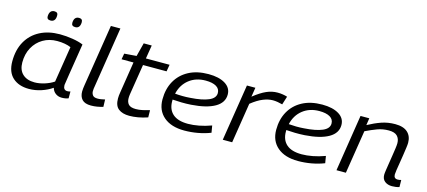

<svg xmlns="http://www.w3.org/2000/svg" viewBox="-57 -1242 3905 1755"><g transform="rotate(15 1895.5 -365.0)"><path d="M557 10Q524 10 499 -8.5Q474 -27 465 -59Q421 -28 363 -9Q305 10 247 10Q150 10 93 -42Q36 -94 36 -195Q36 -305 80.5 -383.5Q125 -462 205.5 -504Q286 -546 394 -546Q454 -546 515 -536Q576 -526 616 -509Q585 -313 569 -214Q553 -115 553 -109Q553 -61 592 -61Q608 -61 621 -66V-1Q594 10 557 10ZM462 -117 516 -457Q491 -468 458 -474Q425 -480 386 -480Q311 -480 252.5 -445.5Q194 -411 160.5 -350Q127 -289 127 -209Q127 -138 168 -99.5Q209 -61 281 -61Q326 -61 375.5 -76.5Q425 -92 462 -117ZM510 -645Q474 -645 475 -678Q477 -736 524 -736Q558 -736 557 -702Q555 -645 510 -645ZM276 -645Q241 -645 242 -677Q243 -705 255 -720.5Q267 -736 291 -736Q326 -736 324 -702Q323 -645 276 -645Z M823 -740H913L823 -168Q821 -159 819.5 -146.5Q818 -134 818 -121Q818 -101 830 -84Q842 -67 877 -67Q894 -67 910.5 -70Q927 -73 946 -77L948 -8Q922 0 893 5Q864 10 834 10Q776 10 750 -18Q724 -46 724 -94Q724 -109 726 -124.5Q728 -140 730 -153Z M1368 -89 1369 -21Q1322 -5 1278.5 2.5Q1235 10 1197 10Q1132 10 1094.5 -19Q1057 -48 1057 -117Q1057 -144 1063 -178L1109 -471H996L1006 -527L1121 -536L1154 -664H1230L1209 -536H1433L1422 -471H1199L1153 -182Q1150 -163 1150 -145Q1150 -108 1169.5 -86.5Q1189 -65 1239 -65Q1269 -65 1301.5 -72Q1334 -79 1368 -89Z M1964 -35Q1908 -13 1844.5 -1.5Q1781 10 1717 10Q1593 10 1522.5 -50Q1452 -110 1452 -215Q1452 -313 1493.5 -387.5Q1535 -462 1613 -504Q1691 -546 1801 -546Q1900 -546 1958.5 -510Q2017 -474 2017 -410Q2017 -333 1939.5 -288.5Q1862 -244 1717 -234Q1670 -231 1625 -232Q1580 -233 1542 -236Q1542 -228 1542 -220Q1542 -143 1590 -100.5Q1638 -58 1734 -58Q1781 -58 1837 -68.5Q1893 -79 1953 -101ZM1790 -482Q1698 -482 1634 -431.5Q1570 -381 1550 -294Q1583 -291 1620 -290.5Q1657 -290 1694 -293Q1804 -300 1865 -326Q1926 -352 1926 -400Q1926 -440 1890.5 -461Q1855 -482 1790 -482Z M2245 -536 2231 -448Q2298 -501 2349.5 -523.5Q2401 -546 2453 -546Q2480 -546 2504 -542Q2528 -538 2546 -532L2521 -453Q2499 -459 2475.5 -463Q2452 -467 2430 -467Q2387 -467 2337.5 -447Q2288 -427 2229 -380L2169 0H2080L2165 -536Z M3040 -35Q2984 -13 2920.5 -1.5Q2857 10 2793 10Q2669 10 2598.5 -50Q2528 -110 2528 -215Q2528 -313 2569.5 -387.5Q2611 -462 2689 -504Q2767 -546 2877 -546Q2976 -546 3034.5 -510Q3093 -474 3093 -410Q3093 -333 3015.5 -288.5Q2938 -244 2793 -234Q2746 -231 2701 -232Q2656 -233 2618 -236Q2618 -228 2618 -220Q2618 -143 2666 -100.5Q2714 -58 2810 -58Q2857 -58 2913 -68.5Q2969 -79 3029 -101ZM2866 -482Q2774 -482 2710 -431.5Q2646 -381 2626 -294Q2659 -291 2696 -290.5Q2733 -290 2770 -293Q2880 -300 2941 -326Q3002 -352 3002 -400Q3002 -440 2966.5 -461Q2931 -482 2866 -482Z M3240 -536H3323L3313 -469Q3377 -504 3437.5 -525Q3498 -546 3567 -546Q3645 -546 3684.5 -510Q3724 -474 3724 -411Q3724 -395 3719.5 -362.5Q3715 -330 3709 -290Q3703 -250 3696.5 -211Q3690 -172 3685.5 -142.5Q3681 -113 3681 -101Q3681 -62 3718 -62Q3736 -62 3751 -67L3752 0Q3737 5 3718 7.5Q3699 10 3683 10Q3642 10 3615 -11Q3588 -32 3588 -73Q3588 -87 3592.5 -117Q3597 -147 3603 -185Q3609 -223 3615 -261.5Q3621 -300 3625.5 -332Q3630 -364 3630 -382Q3630 -424 3605.5 -449.5Q3581 -475 3525 -475Q3468 -475 3418 -456.5Q3368 -438 3310 -410L3245 0H3156Z"/></g></svg>

Font: Georama Extended
Style: Italic
Weight: 400
Width: 7
Italic angle: -9°
Designer: Jean-Baptiste Levee
Foundry: Production Type
Version: Version 1.000